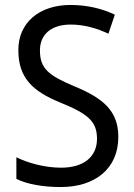

<svg xmlns="http://www.w3.org/2000/svg" viewBox="-20 -837 541 774"><path d="M457 -285C457 -390 396 -441 280 -489C175 -533 141 -561 141 -634C141 -696 184 -738 265 -738C319 -738 371 -723 417 -701L443 -778C392 -802 332 -817 264 -817C138 -817 53 -745 54 -634C54 -523 112 -469 222 -424C338 -377 371 -346 371 -277C371 -208 321 -161 226 -161C159 -161 90 -181 46 -203V-116C89 -94 155 -83 225 -83C363 -83 457 -157 457 -285Z"/></svg>

Font: Noto Sans Kannada UI SemiCondensed SemiBold
Style: Regular
Weight: 600
Width: 4
Designer: Jelle Bosma - Monotype Design Team
Foundry: Monotype Imaging Inc.
Version: Version 2.006